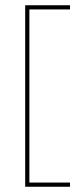

<svg xmlns="http://www.w3.org/2000/svg" viewBox="-20 -650 311 732"><path d="M76 62V-630H247V-614H92V46H247V62Z"/></svg>

Font: Alumni Sans Pinstripe
Style: Regular
Weight: 400
Designer: Robert E. Leuschke
Foundry: Robert E. Leuschke
Version: Version 1.010; ttfautohint (v1.8.4.7-5d5b)